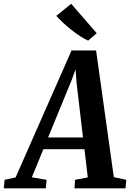

<svg xmlns="http://www.w3.org/2000/svg" viewBox="-94 -1020 704 1040"><path d="M-73.5 0 -69 -46 -9.5 -59 293.5 -746.5H426.5L522.5 -60.5L590 -46L586 0H309.5L312.5 -46L381.5 -59L363.5 -212H141L78.5 -59.5L158.5 -46L154 0ZM166.5 -275.5H355.5L320.5 -573.5L315.5 -644.5L293.5 -584.5ZM383.5 -800Q365.5 -807.5 342 -822.8Q318.5 -838 293.8 -857.5Q269 -877 247.2 -897.2Q225.5 -917.5 211 -934L291.5 -999.5L430 -840Z"/></svg>

Font: Merriweather 24pt SemiCondensed
Style: Bold Italic
Weight: 700
Width: 4
Italic angle: -7.8°
Designer: Eben Sorkin
Foundry: Eben Sorkin
Version: Version 2.101